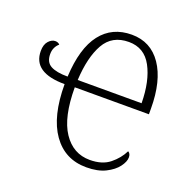

<svg xmlns="http://www.w3.org/2000/svg" viewBox="-104 -645 752 757"><g transform="rotate(20 272.0 -266.5)"><path d="M334 10Q244 10 193 -62Q142 -134 142 -269Q9 -269 9 -360Q9 -387 22 -401.5Q35 -416 50 -416Q62 -416 69 -408Q60 -401 54 -389Q48 -377 48 -361Q48 -327 72 -314Q96 -301 143 -301Q149 -422 196 -482.5Q243 -543 325 -543Q405 -543 450 -477Q495 -411 495 -294V-271H184Q184 -146 225.5 -84Q267 -22 337 -22Q389 -22 420.5 -47.5Q452 -73 468 -106Q479 -100 479 -84Q479 -66 462.5 -44Q446 -22 414 -6Q382 10 334 10ZM453 -302Q452 -395 420.5 -453.5Q389 -512 324 -512Q254 -512 222 -455.5Q190 -399 185 -302Z"/></g></svg>

Font: Noto Serif SemiCondensed ExtraLight
Style: Regular
Weight: 200
Width: 4
Designer: Monotype Design Team
Foundry: Monotype Imaging Inc.
Version: Version 2.014